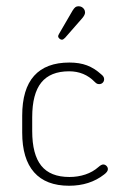

<svg xmlns="http://www.w3.org/2000/svg" viewBox="-20 -584 393 614"><path d="M51 -214V-160Q51 -76 89 -33Q127 10 201 10Q267 10 313 -26Q325 -35 325 -43Q325 -49 320.5 -53.5Q316 -58 310 -58Q304 -58 295 -50Q277 -34 253 -26Q229 -18 202 -18Q141 -18 112 -54Q83 -90 83 -165V-209Q83 -284 112 -320Q141 -356 201 -356Q250 -356 283 -322Q287 -318 290 -316.5Q293 -315 297 -315Q304 -315 308.5 -319.5Q313 -324 313 -331Q313 -339 304 -346Q282 -366 258 -375Q234 -384 202 -384Q127 -384 89 -341.5Q51 -299 51 -214ZM252 -544Q252 -550 249 -554.5Q246 -559 241.5 -561.5Q237 -564 231 -564Q225 -564 221 -561Q217 -558 212 -550L169 -476Q168 -474 167 -472Q166 -470 166 -468Q166 -464 170 -460.5Q174 -457 178 -457Q180 -457 182.5 -458.5Q185 -460 188 -463L244 -527Q252 -537 252 -544Z"/></svg>

Font: Beiruti ExtraLight
Style: Regular
Weight: 250
Designer: Arlette Boutros
Foundry: Boutros
Version: Version 1.41